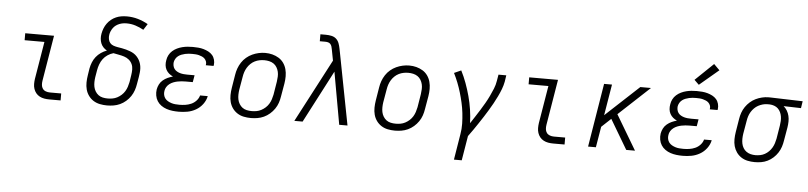

<svg xmlns="http://www.w3.org/2000/svg" viewBox="-52 -1082 6707 1594"><g transform="rotate(5 3301.5 -284.5)"><path d="M371 0Q349 0 328.5 -3.5Q308 -7 290 -16.5Q272 -26 259.5 -41.5Q247 -57 240.5 -76.5Q234 -96 234 -117Q234 -138 237 -159L289 -472H124V-530H364L301 -150Q298 -132 299.5 -114.5Q301 -97 310.5 -83.5Q320 -70 336.5 -64Q353 -58 371 -58H465V0Z M852 8Q822 8 792.5 2Q763 -4 739 -19Q715 -34 698 -57.5Q681 -81 673.5 -109Q666 -137 666.5 -167.5Q667 -198 672 -228L681 -286Q686 -312 696 -337Q706 -362 723 -383.5Q740 -405 763.5 -421Q787 -437 812 -446Q795 -455 781.5 -469.5Q768 -484 761 -502Q754 -520 752.5 -540.5Q751 -561 755 -582Q759 -604 767.5 -626Q776 -648 790 -667.5Q804 -687 822.5 -702Q841 -717 863 -726.5Q885 -736 907.5 -739.5Q930 -743 953 -743Q1001 -743 1045.5 -730Q1090 -717 1130 -694L1098 -644Q1066 -662 1030.5 -673.5Q995 -685 956 -685Q940 -685 925 -682.5Q910 -680 895 -674Q880 -668 867 -658.5Q854 -649 844.5 -636Q835 -623 828.5 -608Q822 -593 820 -578Q817 -560 820.5 -541.5Q824 -523 835 -510Q846 -497 863 -491Q880 -485 898 -482Q916 -479 934 -476Q952 -473 969.5 -468Q987 -463 1003.5 -457Q1020 -451 1034.5 -442Q1049 -433 1061 -420Q1073 -407 1081.5 -392Q1090 -377 1095 -359.5Q1100 -342 1101 -324Q1102 -306 1100 -287.5Q1098 -269 1095 -250L1085 -192Q1081 -165 1072 -138.5Q1063 -112 1047 -88Q1031 -64 1008.5 -44.5Q986 -25 960 -13Q934 -1 906.5 3.5Q879 8 852 8ZM852 -50Q872 -50 892.5 -53.5Q913 -57 932 -67Q951 -77 967 -91.5Q983 -106 994 -124Q1005 -142 1011.5 -162Q1018 -182 1022 -202L1031 -260Q1035 -284 1035 -308Q1035 -332 1025.5 -352.5Q1016 -373 998.5 -387.5Q981 -402 959 -409Q937 -416 914 -420Q891 -424 868 -429Q843 -422 820.5 -407Q798 -392 782.5 -371Q767 -350 758 -325.5Q749 -301 745 -277L735 -218Q732 -198 731.5 -177Q731 -156 735 -136.5Q739 -117 749.5 -99.5Q760 -82 775.5 -70.5Q791 -59 811 -54.5Q831 -50 852 -50Z M1450 8Q1424 8 1398 5Q1372 2 1348 -6Q1324 -14 1303.5 -28.5Q1283 -43 1270 -63.5Q1257 -84 1252.5 -109.5Q1248 -135 1252 -161Q1256 -183 1266.5 -203.5Q1277 -224 1295 -239Q1313 -254 1334 -263.5Q1355 -273 1377 -279Q1359 -287 1344 -299.5Q1329 -312 1319.5 -329.5Q1310 -347 1308 -367.5Q1306 -388 1310 -409Q1313 -431 1323.5 -451.5Q1334 -472 1351.5 -487.5Q1369 -503 1390 -513Q1411 -523 1433 -528.5Q1455 -534 1476.5 -536Q1498 -538 1520 -538Q1543 -538 1566 -536Q1589 -534 1610 -528Q1631 -522 1650.5 -512Q1670 -502 1684 -486Q1698 -470 1704 -448Q1710 -426 1707 -404Q1706 -402 1706 -399.5Q1706 -397 1705 -396H1640Q1641 -397 1641 -398Q1641 -399 1641 -400Q1644 -414 1639 -427.5Q1634 -441 1624.5 -450.5Q1615 -460 1602.5 -465.5Q1590 -471 1576.5 -474.5Q1563 -478 1549 -479Q1535 -480 1520 -480Q1505 -480 1490.5 -479Q1476 -478 1461 -474.5Q1446 -471 1431.5 -465.5Q1417 -460 1404.5 -450.5Q1392 -441 1384 -427.5Q1376 -414 1373 -399Q1371 -384 1374 -369Q1377 -354 1385.5 -342.5Q1394 -331 1407 -323.5Q1420 -316 1434 -312Q1448 -308 1463.5 -306.5Q1479 -305 1494 -305H1555L1545 -247H1485Q1468 -247 1451 -245.5Q1434 -244 1417 -240.5Q1400 -237 1383.5 -230.5Q1367 -224 1352.5 -213Q1338 -202 1328.5 -186.5Q1319 -171 1317 -154Q1314 -137 1317.5 -120.5Q1321 -104 1330.5 -91.5Q1340 -79 1354 -71Q1368 -63 1383.5 -58Q1399 -53 1416 -51.5Q1433 -50 1450 -50Q1474 -50 1499 -53.5Q1524 -57 1548 -67.5Q1572 -78 1590.5 -98Q1609 -118 1615 -142H1679Q1672 -106 1648.5 -74.5Q1625 -43 1591.5 -24Q1558 -5 1522 1.5Q1486 8 1450 8Z M2051 8Q2021 8 1991.5 2Q1962 -4 1938 -19.5Q1914 -35 1897.5 -58Q1881 -81 1873.5 -109Q1866 -137 1866.5 -167.5Q1867 -198 1872 -228L1890 -338Q1894 -365 1903.5 -391.5Q1913 -418 1929 -442.5Q1945 -467 1967.5 -486Q1990 -505 2016 -517Q2042 -529 2069.5 -535Q2097 -541 2124 -541Q2155 -541 2183.5 -533.5Q2212 -526 2236.5 -511Q2261 -496 2277.5 -472.5Q2294 -449 2301.5 -421Q2309 -393 2309 -362.5Q2309 -332 2304 -302L2285 -192Q2281 -165 2272 -138.5Q2263 -112 2246.5 -88Q2230 -64 2207.5 -44.5Q2185 -25 2159 -13Q2133 -1 2105.5 3.5Q2078 8 2051 8ZM2052 -50Q2073 -50 2093 -53.5Q2113 -57 2132 -67Q2151 -77 2167 -91.5Q2183 -106 2194 -124Q2205 -142 2211.5 -162Q2218 -182 2222 -202L2240 -312Q2243 -333 2244 -354Q2245 -375 2240.5 -394.5Q2236 -414 2225.5 -431.5Q2215 -449 2198.5 -460Q2182 -471 2162 -475.5Q2142 -480 2121 -480Q2101 -480 2081 -476Q2061 -472 2042 -462.5Q2023 -453 2007.5 -438Q1992 -423 1981 -405Q1970 -387 1963.5 -367.5Q1957 -348 1954 -328L1935 -218Q1932 -198 1931.5 -177Q1931 -156 1935 -136.5Q1939 -117 1949.5 -99.5Q1960 -82 1975.5 -70.5Q1991 -59 2011 -54.5Q2031 -50 2052 -50Z M2413 0 2689 -526 2671 -620Q2671 -620 2671 -620Q2671 -620 2671 -620Q2669 -632 2665.5 -643Q2662 -654 2654.5 -662.5Q2647 -671 2635.5 -674Q2624 -677 2612 -677H2566V-735H2612Q2636 -735 2659 -730Q2682 -725 2698 -710.5Q2714 -696 2722 -674.5Q2730 -653 2734 -631L2741 -596L2856 0H2787L2709 -436L2482 0Z M3251 8Q3221 8 3191.5 2Q3162 -4 3138 -19.5Q3114 -35 3097.5 -58Q3081 -81 3073.5 -109Q3066 -137 3066.5 -167.5Q3067 -198 3072 -228L3090 -338Q3094 -365 3103.5 -391.5Q3113 -418 3129 -442.5Q3145 -467 3167.5 -486Q3190 -505 3216 -517Q3242 -529 3269.5 -535Q3297 -541 3324 -541Q3355 -541 3383.5 -533.5Q3412 -526 3436.5 -511Q3461 -496 3477.5 -472.5Q3494 -449 3501.5 -421Q3509 -393 3509 -362.5Q3509 -332 3504 -302L3485 -192Q3481 -165 3472 -138.5Q3463 -112 3446.5 -88Q3430 -64 3407.5 -44.5Q3385 -25 3359 -13Q3333 -1 3305.5 3.5Q3278 8 3251 8ZM3252 -50Q3273 -50 3293 -53.5Q3313 -57 3332 -67Q3351 -77 3367 -91.5Q3383 -106 3394 -124Q3405 -142 3411.5 -162Q3418 -182 3422 -202L3440 -312Q3443 -333 3444 -354Q3445 -375 3440.5 -394.5Q3436 -414 3425.5 -431.5Q3415 -449 3398.5 -460Q3382 -471 3362 -475.5Q3342 -480 3321 -480Q3301 -480 3281 -476Q3261 -472 3242 -462.5Q3223 -453 3207.5 -438Q3192 -423 3181 -405Q3170 -387 3163.5 -367.5Q3157 -348 3154 -328L3135 -218Q3132 -198 3131.5 -177Q3131 -156 3135 -136.5Q3139 -117 3149.5 -99.5Q3160 -82 3175.5 -70.5Q3191 -59 3211 -54.5Q3231 -50 3252 -50Z M3761 205 3796 -9Q3804 -54 3803 -98.5Q3802 -143 3797 -186.5Q3792 -230 3782.5 -272Q3773 -314 3761 -354.5Q3749 -395 3733.5 -434.5Q3718 -474 3699 -512L3757 -538Q3782 -489 3801 -437Q3820 -385 3834.5 -331.5Q3849 -278 3857.5 -222Q3866 -166 3868 -108Q3887 -137 3906.5 -167Q3926 -197 3944.5 -226.5Q3963 -256 3980.5 -286.5Q3998 -317 4013 -348.5Q4028 -380 4041 -412Q4054 -444 4059 -477L4068 -530H4133L4125 -477Q4119 -445 4107 -413.5Q4095 -382 4080 -351Q4065 -320 4048.5 -290Q4032 -260 4014 -230.5Q3996 -201 3977.5 -172Q3959 -143 3939.5 -114Q3920 -85 3900.5 -56.5Q3881 -28 3860 0L3826 205Z M4571 0Q4549 0 4528.5 -3.5Q4508 -7 4490 -16.5Q4472 -26 4459.5 -41.5Q4447 -57 4440.5 -76.5Q4434 -96 4434 -117Q4434 -138 4437 -159L4489 -472H4324V-530H4564L4501 -150Q4498 -132 4499.5 -114.5Q4501 -97 4510.5 -83.5Q4520 -70 4536.5 -64Q4553 -58 4571 -58H4665V0Z M4861 0 4948 -530H5014L4971 -271L5250 -530H5339L5080 -289L5252 0H5179L5033 -246L4955 -173L4926 0Z M5650 8Q5624 8 5598 5Q5572 2 5548 -6Q5524 -14 5503.5 -28.5Q5483 -43 5470 -63.5Q5457 -84 5452.5 -109.5Q5448 -135 5452 -161Q5456 -183 5466.5 -203.5Q5477 -224 5495 -239Q5513 -254 5534 -263.5Q5555 -273 5577 -279Q5559 -287 5544 -299.5Q5529 -312 5519.5 -329.5Q5510 -347 5508 -367.5Q5506 -388 5510 -409Q5513 -431 5523.5 -451.5Q5534 -472 5551.5 -487.5Q5569 -503 5590 -513Q5611 -523 5633 -528.5Q5655 -534 5676.5 -536Q5698 -538 5720 -538Q5743 -538 5766 -536Q5789 -534 5810 -528Q5831 -522 5850.5 -512Q5870 -502 5884 -486Q5898 -470 5904 -448Q5910 -426 5907 -404Q5906 -402 5906 -399.5Q5906 -397 5905 -396H5840Q5841 -397 5841 -398Q5841 -399 5841 -400Q5844 -414 5839 -427.5Q5834 -441 5824.5 -450.5Q5815 -460 5802.5 -465.5Q5790 -471 5776.5 -474.5Q5763 -478 5749 -479Q5735 -480 5720 -480Q5705 -480 5690.5 -479Q5676 -478 5661 -474.5Q5646 -471 5631.5 -465.5Q5617 -460 5604.5 -450.5Q5592 -441 5584 -427.5Q5576 -414 5573 -399Q5571 -384 5574 -369Q5577 -354 5585.5 -342.5Q5594 -331 5607 -323.5Q5620 -316 5634 -312Q5648 -308 5663.5 -306.5Q5679 -305 5694 -305H5755L5745 -247H5685Q5668 -247 5651 -245.5Q5634 -244 5617 -240.5Q5600 -237 5583.5 -230.5Q5567 -224 5552.5 -213Q5538 -202 5528.5 -186.5Q5519 -171 5517 -154Q5514 -137 5517.5 -120.5Q5521 -104 5530.5 -91.5Q5540 -79 5554 -71Q5568 -63 5583.5 -58Q5599 -53 5616 -51.5Q5633 -50 5650 -50Q5674 -50 5699 -53.5Q5724 -57 5748 -67.5Q5772 -78 5790.5 -98Q5809 -118 5815 -142H5879Q5872 -106 5848.5 -74.5Q5825 -43 5791.5 -24Q5758 -5 5722 1.5Q5686 8 5650 8ZM5732 -591 5693 -629 5844 -774 5892 -726Z M6250 8Q6220 8 6191 2Q6162 -4 6138 -19.5Q6114 -35 6097.5 -58.5Q6081 -82 6073.5 -109.5Q6066 -137 6066.5 -167.5Q6067 -198 6072 -228L6090 -338Q6094 -364 6103 -390Q6112 -416 6128 -439.5Q6144 -463 6165.5 -482Q6187 -501 6212 -513Q6237 -525 6264 -531.5Q6291 -538 6317 -538Q6321 -538 6325 -538Q6329 -538 6333 -538L6603 -530L6594 -472L6449 -476Q6466 -462 6478 -442Q6490 -422 6495.5 -399Q6501 -376 6500.5 -351.5Q6500 -327 6496 -302L6477 -192Q6473 -165 6464.5 -139Q6456 -113 6440.5 -89Q6425 -65 6403.5 -45.5Q6382 -26 6356.5 -13.5Q6331 -1 6304 3.5Q6277 8 6250 8ZM6251 -50Q6271 -50 6291 -54Q6311 -58 6329 -68Q6347 -78 6362 -93Q6377 -108 6387.5 -126Q6398 -144 6404 -163Q6410 -182 6414 -202L6432 -312Q6435 -331 6436 -350.5Q6437 -370 6434 -388.5Q6431 -407 6423 -424Q6415 -441 6402 -453.5Q6389 -466 6371 -472.5Q6353 -479 6334 -480H6323Q6321 -480 6318.5 -480Q6316 -480 6313 -480Q6294 -480 6274.5 -474.5Q6255 -469 6237.5 -459.5Q6220 -450 6205 -435Q6190 -420 6179.5 -402.5Q6169 -385 6163 -366.5Q6157 -348 6154 -328L6135 -218Q6132 -198 6131.5 -177Q6131 -156 6135 -136.5Q6139 -117 6149 -100Q6159 -83 6175 -71.5Q6191 -60 6210.5 -55Q6230 -50 6251 -50Z"/></g></svg>

Font: Iosevka Slab LtExObl
Style: Regular
Weight: 300
Width: 7
Italic angle: -9°
Monospace: yes
Designer: Belleve Invis
Foundry: Belleve Invis
Version: Version 11.1.0; ttfautohint (v1.8.3)